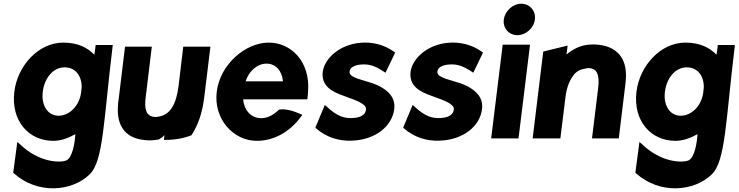

<svg xmlns="http://www.w3.org/2000/svg" viewBox="-20 -734 3970 1032"><path d="M295 -112C234 -112 201 -171 210 -241C219 -315 266 -372 327 -372C384 -372 419 -329 419 -266C418 -257 417 -246 416 -237C407 -166 354 -112 295 -112ZM462 203C536 133 537 -91 585 -482L586 -492H494L493 -482C492 -474 490 -455 487 -440C451 -477 400 -505 320 -505C186 -505 74 -380 57 -241C38 -85 134 23 266 23C309 23 347 8 385 -13C383 26 371 113 337 128C305 142 191 141 88 42L73 29L51 195L55 198C182 312 367 296 462 203Z M652 -483 618 -203C616 -190 614 -176 614 -164C606 -56 656 10 759 19C783 22 808 20 832 16C845 10 855 2 864 -8L861 18H870C922 18 969 9 1009 -7C1046 -63 1068 -130 1078 -213L1111 -483H965L940 -274C928 -177 897 -116 831 -107C827 -106 823 -105 819 -105C774 -105 757 -133 761 -191C762 -208 765 -225 767 -243L796 -483Z M1287 -200H1632L1633 -210C1634 -222 1636 -235 1636 -247C1647 -401 1546 -505 1425 -505C1299 -505 1163 -388 1145 -241C1127 -95 1234 23 1360 23C1448 23 1535 -21 1598 -107L1605 -117L1595 -121C1573 -131 1522 -152 1480 -145C1445 -111 1411 -97 1378 -99C1326 -102 1291 -145 1287 -200ZM1501 -297H1300C1317 -349 1360 -392 1413 -392C1462 -392 1496 -353 1501 -297Z M1675 -48C1733 6 1805 25 1871 22C1997 18 2088 -55 2099 -148C2106 -211 2066 -246 2021 -270C1970 -297 1907 -303 1873 -325C1861 -333 1858 -339 1859 -350C1861 -370 1883 -384 1919 -387C1962 -391 1995 -381 2043 -349L2052 -343L2104 -451L2099 -455C2040 -498 1974 -509 1917 -504C1809 -495 1727 -424 1715 -350C1705 -271 1765 -241 1827 -219C1867 -204 1904 -193 1929 -175C1941 -166 1949 -159 1947 -144C1944 -118 1919 -102 1880 -100C1832 -96 1793 -108 1736 -161L1726 -170Z M2147 -48C2205 6 2277 25 2343 22C2469 18 2560 -55 2571 -148C2578 -211 2538 -246 2493 -270C2442 -297 2379 -303 2345 -325C2333 -333 2330 -339 2331 -350C2333 -370 2355 -384 2391 -387C2434 -391 2467 -381 2515 -349L2524 -343L2576 -451L2571 -455C2512 -498 2446 -509 2389 -504C2281 -495 2199 -424 2187 -350C2177 -271 2237 -241 2299 -219C2339 -204 2376 -193 2401 -175C2413 -166 2421 -159 2419 -144C2416 -118 2391 -102 2352 -100C2304 -96 2265 -108 2208 -161L2198 -170Z M2688 -629C2682 -583 2715 -545 2761 -545C2806 -545 2849 -582 2855 -629C2861 -675 2828 -714 2782 -714C2736 -714 2694 -675 2688 -629ZM2767 10 2829 -494H2682L2620 10Z M3306 10 3340 -270C3342 -283 3343 -296 3344 -309C3352 -423 3294 -489 3180 -495H3179C3168 -495 3157 -495 3145 -494C3098 -490 3058 -469 3025 -441L3031 -489L2900 -457L2843 10H2992L3020 -216C3026 -263 3040 -298 3058 -323C3073 -347 3095 -361 3126 -365C3130 -366 3135 -368 3140 -368C3188 -368 3204 -336 3195 -260L3162 10Z M3639 -112C3578 -112 3545 -171 3554 -241C3563 -315 3610 -372 3671 -372C3728 -372 3763 -329 3763 -266C3762 -257 3761 -246 3760 -237C3751 -166 3698 -112 3639 -112ZM3806 203C3880 133 3881 -91 3929 -482L3930 -492H3838L3837 -482C3836 -474 3834 -455 3831 -440C3795 -477 3744 -505 3664 -505C3530 -505 3418 -380 3401 -241C3382 -85 3478 23 3610 23C3653 23 3691 8 3729 -13C3727 26 3715 113 3681 128C3649 142 3535 141 3432 42L3417 29L3395 195L3399 198C3526 312 3711 296 3806 203Z"/></svg>

Font: Bluebird
Style: SfBdNrwObl
Weight: 700
Designer: Jasper
Foundry: Cannot Into Space Fonts
Version: Version 0.98